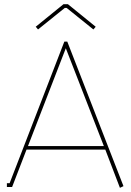

<svg xmlns="http://www.w3.org/2000/svg" viewBox="-20 -895 629 919"><path d="M288 -696 26 -18H13V0H38L107 -179H484L554 4L571 -4L302 -696ZM295 -664 477 -196H114ZM290 -857H299L427 -754L438 -767L305 -875H284L151 -767L162 -754Z"/></svg>

Font: Rawengulk
Style: Light
Weight: 300
Version: Version 0.9